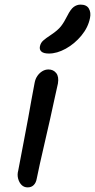

<svg xmlns="http://www.w3.org/2000/svg" viewBox="-20 -801 412 832"><path d="M100 11Q84 11 73.5 0.5Q63 -10 58.5 -27Q54 -44 59 -62Q74 -141 84.5 -196Q95 -251 102.5 -291.5Q110 -332 116 -367Q122 -402 130 -442Q133 -459 142 -472Q151 -485 163.5 -492.5Q176 -500 190 -500Q211 -500 223.5 -484.5Q236 -469 231 -439Q226 -417 217 -376Q208 -335 197 -284.5Q186 -234 174 -184Q162 -134 153 -92Q144 -50 139 -26Q136 -9 126 1Q116 11 100 11ZM192 -569Q169 -569 159.5 -577.5Q150 -586 153 -600Q156 -615 167 -625Q178 -635 201 -650Q231 -670 244.5 -687.5Q258 -705 272 -733Q286 -761 299.5 -771Q313 -781 329 -781Q355 -781 365 -764Q375 -747 370 -723Q362 -682 332.5 -646.5Q303 -611 265 -590Q227 -569 192 -569Z"/></svg>

Font: Shantell Sans
Style: Italic
Weight: 400
Italic angle: -11°
Designer: Stephen Nixon, Anya Danilova, Shantell Martin
Foundry: Arrow Type
Version: Version 1.011;[c5ecc13dd]